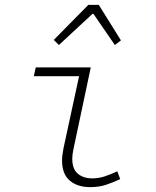

<svg xmlns="http://www.w3.org/2000/svg" viewBox="-20 -757 640 789"><path d="M350 12Q299 12 267 -14.5Q235 -41 235 -98Q235 -119 241 -148L305 -444H119L127 -480H353L281 -140Q279 -130 278 -121.5Q277 -113 277 -105Q277 -62 300 -43Q323 -24 359 -24Q385 -24 409.5 -32Q434 -40 462 -53L474 -21Q444 -7 415.5 2.5Q387 12 350 12ZM222 -572 201 -593 343 -737H386L477 -591L452 -572L364 -700H360Z"/></svg>

Font: Source Code Pro Light
Style: Italic
Weight: 300
Italic angle: -11°
Monospace: yes
Designer: Paul D. Hunt, Teo Tuominen
Foundry: Adobe Systems Incorporated
Version: Version 1.050;PS 1.000;hotconv 16.6.51;makeotf.lib2.5.65220